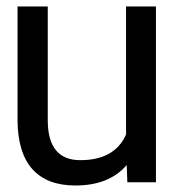

<svg xmlns="http://www.w3.org/2000/svg" viewBox="-20 -571 535 591"><path d="M370 -63Q316 0 212 0Q125 0 80 -50Q35 -100 34 -199V-551H127V-201Q127 -78 227 -78Q333 -78 368 -157V-551H460V-10H372Z"/></svg>

Font: lipipragatuchhi
Style: Regular
Weight: 400
Designer: Abhinash Majhi
Version: Version 1.000